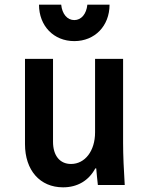

<svg xmlns="http://www.w3.org/2000/svg" viewBox="-20 -792 640 822"><path d="M507 -180V-540H387V-225C387 -146 344 -90 284 -90C236 -90 207 -126 207 -185V-540H87V-175C87 -63 151 10 250 10C312 10 360 -19 388 -71H392C394 -48 396 -25 399 0H514C510 -63 507 -129 507 -180ZM242 -772H147C147 -681 210 -616 298 -616C386 -616 449 -681 449 -772H354C350 -732 328 -706 298 -706C268 -706 246 -732 242 -772Z"/></svg>

Font: CommitMono
Style: Bold
Weight: 700
Monospace: yes
Designer: Eigil Nikolajsen
Foundry: Eigil Nikolajsen
Version: Version 1.143